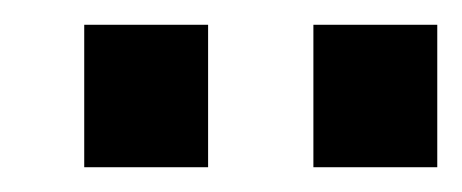

<svg xmlns="http://www.w3.org/2000/svg" viewBox="-20 -717 373 155"><path d="M233 -697H333V-582H233ZM48 -697H148V-582H48Z"/></svg>

Font: HK Grotesk
Style: Regular
Weight: 400
Designer: Alfredo Marco Pradil
Foundry: Hanken Design Co.
Version: Version 3.001